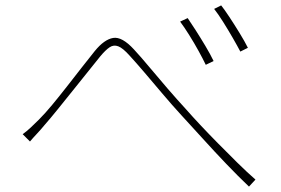

<svg xmlns="http://www.w3.org/2000/svg" viewBox="-20 -728 1040 711"><path d="M64 -231Q79 -242 93 -255Q107 -268 124 -285Q147 -308 173.5 -340Q200 -372 228.5 -408.5Q257 -445 283.5 -479Q310 -513 331 -539Q366 -582 399 -587.5Q432 -593 476 -545Q502 -517 534 -478.5Q566 -440 601.5 -399Q637 -358 671 -321Q692 -297 722.5 -264.5Q753 -232 788 -196.5Q823 -161 858.5 -126Q894 -91 926 -63L902 -37Q862 -75 818 -121Q774 -167 731.5 -214Q689 -261 652 -301Q618 -338 582.5 -380Q547 -422 515 -459.5Q483 -497 460 -522Q435 -550 418 -556.5Q401 -563 386 -553Q371 -543 351 -519Q331 -494 304.5 -461Q278 -428 249.5 -392.5Q221 -357 194 -323.5Q167 -290 145 -265Q132 -249 116.5 -232.5Q101 -216 91 -204ZM675 -661Q686 -645 704 -617Q722 -589 740.5 -558Q759 -527 771 -502L742 -488Q732 -509 715.5 -539Q699 -569 680.5 -598.5Q662 -628 647 -648ZM799 -708Q811 -693 829.5 -665Q848 -637 867 -606Q886 -575 898 -551L870 -537Q859 -558 842 -587.5Q825 -617 806.5 -646.5Q788 -676 773 -695Z"/></svg>

Font: Shanggu Sans SC VF
Style: Regular
Weight: 250
Designer: GuiWonder
Version: Version 1.021